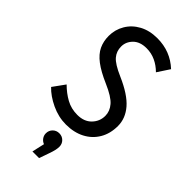

<svg xmlns="http://www.w3.org/2000/svg" viewBox="-291 -766 1084 1084"><g transform="rotate(45 251.0 -224.5)"><path d="M36 -81 88 -153Q123 -118 163 -96Q203 -74 252 -74Q306 -74 337 -106Q368 -138 368 -182Q368 -219 341.5 -250Q315 -281 241 -313Q174 -342 134.5 -372Q95 -402 78.5 -437Q62 -472 62 -515Q62 -565 87 -607.5Q112 -650 158 -675Q204 -700 266 -700Q370 -700 444 -631L396 -558Q368 -586 334.5 -601.5Q301 -617 263 -617Q211 -617 182.5 -588.5Q154 -560 154 -522Q154 -484 177.5 -456.5Q201 -429 270 -399Q371 -355 415 -304Q459 -253 459 -192Q459 -131 432 -85.5Q405 -40 357 -15Q309 10 245 10Q185 10 128 -17Q71 -44 36 -81ZM308 125Q308 150 293 191L272 251H219L236 176Q220 170 210 156Q200 142 200 125Q200 102 215.5 86.5Q231 71 254 71Q277 71 292.5 86.5Q308 102 308 125Z"/></g></svg>

Font: Radio Canada Condensed
Style: Regular
Weight: 400
Width: 3
Designer: Charles Daoud, Etienne Aubert Bonn, Alexandre Saumier Demers, Jacques Le Bailly
Foundry: Radio-Canada
Version: Version 2.104; ttfautohint (v1.8.4.7-5d5b);gftools[0.9.28.de